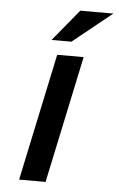

<svg xmlns="http://www.w3.org/2000/svg" viewBox="-51 -716 465 752"><g transform="rotate(5 182.0 -340.0)"><path d="M159 -500 53 0H157L263 -500ZM132 -556H210L364 -680H234Z"/></g></svg>

Font: LT Wave Text Medium Italic
Style: Regular
Weight: 500
Designer: Daniel Lyons
Version: Version 2.5 (Glyphs App)